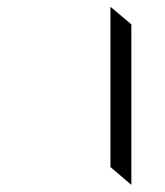

<svg xmlns="http://www.w3.org/2000/svg" viewBox="-20 -590 479 556"><path d="M299.8 -106.4V-570.3L360.4 -519.5V-54.7Z"/></svg>

Font: Podda
Style: Regular
Weight: 400
Designer: Md. Tanbin Islam Siyam
Foundry: Tanbin Islam Siyam
Version: Version 0.258